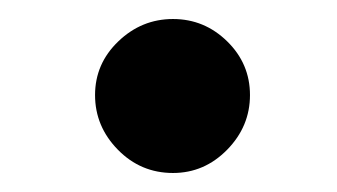

<svg xmlns="http://www.w3.org/2000/svg" viewBox="-20 -167 355 202"><path d="M162 15Q128 15 104 -9.5Q80 -34 80 -67Q80 -100 104.5 -123.5Q129 -147 162 -147Q195 -147 219 -123.5Q243 -100 243 -67Q243 -34 219 -9.5Q195 15 162 15Z"/></svg>

Font: Inclusive Sans SemiBold
Style: Regular
Weight: 600
Designer: Olivia King
Foundry: Olivia King
Version: Version 2.004